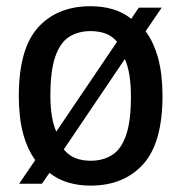

<svg xmlns="http://www.w3.org/2000/svg" viewBox="-20 -572 568 602"><path d="M436.5 -474Q462 -440 475.8 -389.5Q489.5 -339 489.5 -271.5Q489.5 -124 428.8 -57Q368 10 264 10Q226 10 193.5 0.2Q161 -9.5 135 -30L111.5 4H40L90.5 -70Q65.5 -104.5 52.2 -154.2Q39 -204 39 -271Q39 -419 99.2 -485.8Q159.5 -552.5 264 -552.5Q301.5 -552.5 333.8 -543Q366 -533.5 391.5 -513L415 -548H487ZM264 -474.5Q225.5 -474.5 197.2 -456.8Q169 -439 153.5 -395Q138 -351 138 -272.5Q138 -235 142.8 -207Q147.5 -179 156.5 -159.5L347 -441Q331.5 -459.5 310.5 -467Q289.5 -474.5 264 -474.5ZM264 -68Q303 -68 331.5 -86Q360 -104 375.2 -147.8Q390.5 -191.5 390.5 -269.5Q390.5 -344.5 371.5 -387L180 -103.5Q196 -84 217 -76Q238 -68 264 -68Z"/></svg>

Font: Encode Sans SmCnd Md
Style: Regular
Weight: 500
Width: 4
Designer: Multiple Designers
Foundry: Impallari Type
Version: Version 3.002; ttfautohint (v1.8.3) -l 8 -r 50 -G 200 -x 14 